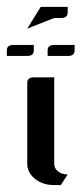

<svg xmlns="http://www.w3.org/2000/svg" viewBox="-31 -536 236 556"><path d="M47.9 -62V-295.9Q47.9 -312 66.9 -312H126V-62Q126 -48.3 137.2 -39.6Q148.4 -30.8 165 -30.8L145 0H126Q92.8 0 70.3 -18.1Q47.9 -36.1 47.9 -62ZM-11.2 -374V-390.1Q-11.2 -405.8 7.8 -405.8H66.9V-390.1Q66.9 -374 47.9 -374ZM106.9 -374V-390.1Q106.9 -405.8 126 -405.8H185.1V-390.1Q185.1 -374 166 -374ZM47.9 -453.1 86.9 -516.1H165V-500Q165 -483.9 146 -483.9H126Z"/></svg>

Font: Hhenum
Style: Regular
Weight: 400
Designer: T. Christopher White
Version: Version 1.0